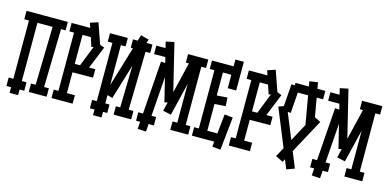

<svg xmlns="http://www.w3.org/2000/svg" viewBox="-85 -1388 3998 1975"><g transform="rotate(15 1914.5 -400.0)"><path d="M69.8 60.1V-765.1H160.2V60.1ZM306.2 -40 323.2 -776.9 413.1 -774.9 396 -38.1ZM20 -89.8H210V0H20ZM20 -799.8H460V-710H20ZM257.8 -89.8H448.2V0H257.8Z M549.8 -35.2V-765.1H640.1V-35.2ZM500 -89.8H725.1V0H500ZM500 -799.8H758.8V-710H500ZM592.8 -400.9 858.9 -402.8V-313L592.8 -311ZM686 -375 804.2 -672.9 889.2 -641.1 769 -344.2ZM681.2 -850.1 765.1 -877.9 847.2 -643.1 760.7 -612.8Z M958.5 60.1V-765.1H1048.8V60.1ZM1206.5 -40 1222.7 -758.8 1312.5 -756.8 1296.9 -38.1ZM908.7 -89.8H1093.8V0H908.7ZM908.7 -799.8H1098.6V-710H908.7ZM1153.8 -799.8H1360.8V-710H1153.8ZM1161.6 -89.8H1348.6V0H1161.6ZM1104.5 -163.1 1018.6 -186 1222.7 -861.8 1309.6 -838.9Z M1905.3 -38.1H1815.4V-731.9H1905.3ZM1581.5 -647.9 1528.3 82 1438.5 76.2 1491.2 -653.8ZM1633.3 -257.8 1484.4 -865.2 1572.3 -883.8 1720.2 -276.9ZM1955.6 -89.8V0H1765.1V-89.8ZM1590.3 0H1400.4V-89.8H1590.3ZM1573.2 -710H1402.3V-799.8H1573.2ZM1730.5 -151.9 1643.6 -170.9 1791.5 -785.2 1879.4 -766.1ZM1955.6 -710H1740.2V-799.8H1955.6Z M2044.9 -35.2V-765.1H2135.3V-35.2ZM1995.1 -89.8H2285.2V0H1995.1ZM1995.1 -799.8H2279.3V-710H1995.1ZM2225.1 -566.9V-872.1H2314.9V-566.9ZM2227.1 54.2 2264.2 -297.9 2353 -288.1 2315.9 64ZM2085 -461.9 2247.1 -473.1 2252.9 -382.8 2091.3 -372.1Z M2437.5 -35.2V-765.1H2527.8V-35.2ZM2387.7 -89.8H2612.8V0H2387.7ZM2387.7 -799.8H2646.5V-710H2387.7ZM2480.5 -400.9 2746.6 -402.8V-313L2480.5 -311ZM2573.7 -375 2691.9 -672.9 2776.9 -641.1 2656.7 -344.2ZM2568.8 -850.1 2652.8 -877.9 2734.9 -643.1 2648.4 -612.8Z M3095.2 -407.2 3017.6 -853 3106.4 -866.2 3184.6 -419.9ZM3022.5 84 2776.4 -519 2860.4 -549.8 3106.4 53.2ZM2966.3 18.1 2886.2 -21 3154.3 -517.1 3234.4 -478ZM2884.3 -799.8H3202.1V-710H2884.3ZM2827.1 -497.1 2848.1 -775.9 2937.5 -769 2916.5 -488.8Z M3758.8 -38.1H3668.9V-731.9H3758.8ZM3435.1 -647.9 3381.8 82 3292 76.2 3344.7 -653.8ZM3486.8 -257.8 3337.9 -865.2 3425.8 -883.8 3573.7 -276.9ZM3809.1 -89.8V0H3618.7V-89.8ZM3443.8 0H3253.9V-89.8H3443.8ZM3426.8 -710H3255.9V-799.8H3426.8ZM3584 -151.9 3497.1 -170.9 3645 -785.2 3732.9 -766.1ZM3809.1 -710H3593.8V-799.8H3809.1Z"/></g></svg>

Font: Opir
Style: Regular
Weight: 400
Designer: Maksym Kobuzan
Version: Version 1.000;FEAKit 1.0